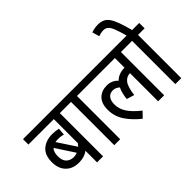

<svg xmlns="http://www.w3.org/2000/svg" viewBox="-125 -1299 1736 1736"><g transform="rotate(-45 743.0 -431.5)"><path d="M486 -553H402V0H325V-149Q280 -113 209 -113Q130 -113 83.5 -160.5Q37 -208 37 -289Q37 -382 88.5 -425Q140 -468 219 -468Q262 -468 296 -459L291 -390Q260 -399 225 -399Q205 -399 189 -396L304 -221Q315 -232 325 -245V-553H0V-622H486ZM113 -289Q113 -234 140.5 -208Q168 -182 212 -182Q235 -182 257 -191L139 -371Q113 -344 113 -289Z M621 -553V0H545V-553H473V-622H705V-553Z M693 -553V-622H1267V-553H1183V0H1106V-360Q1063 -360 1034 -324.5Q1005 -289 993 -193L920 -215Q927 -285 950 -333Q938 -345 922 -352.5Q906 -360 886 -360Q847 -360 826.5 -333.5Q806 -307 806 -260Q806 -202 839.5 -150.5Q873 -99 947 -40L896 13Q821 -46 775 -115Q729 -184 729 -268Q729 -349 770.5 -389.5Q812 -430 878 -430Q912 -430 938.5 -418Q965 -406 985 -384Q1030 -430 1106 -430V-553Z M1402 -553V0H1326V-553H1254V-622H1486V-553ZM1327 -615Q1306 -691 1290 -732Q1274 -773 1255.5 -789Q1237 -805 1210 -805Q1179 -805 1146 -792L1126 -861Q1167 -876 1210 -876Q1246 -876 1272.5 -864.5Q1299 -853 1319.5 -824Q1340 -795 1358.5 -744Q1377 -693 1397 -615Z"/></g></svg>

Font: Noto Sans Devanagari Condensed
Style: Regular
Weight: 400
Width: 3
Designer: Jelle Bosma - Monotype Design Team
Foundry: Monotype Imaging Inc.
Version: Version 2.004; ttfautohint (v1.8.4.7-5d5b)